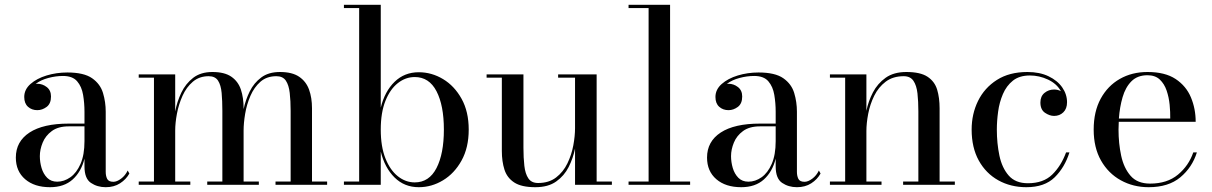

<svg xmlns="http://www.w3.org/2000/svg" viewBox="-20 -770 5052 800"><path d="M266.5 -255H332V-304.5Q332 -340.5 326.2 -374.8Q320.5 -409 301.5 -431.2Q282.5 -453.5 242.5 -453.5Q212.5 -453.5 181.5 -445.2Q150.5 -437 128.5 -420.5Q132 -421 135.5 -421Q157 -421 174.8 -407.2Q192.5 -393.5 192.5 -368Q192.5 -338 174.2 -324.5Q156 -311 135.5 -311Q112.5 -311 96.8 -325Q81 -339 81 -366Q81 -397 107 -420Q133 -443 174 -455.5Q215 -468 260.5 -468Q329.5 -468 363.8 -444Q398 -420 409.2 -382.5Q420.5 -345 420.5 -304.5V-54Q420.5 -37 426.5 -24.8Q432.5 -12.5 452.5 -12.5Q467 -12.5 484.5 -25.5Q502 -38.5 512 -59.5L519 -47Q505.5 -22.5 480.2 -6.2Q455 10 420.5 10Q385.5 10 358.8 -8Q332 -26 332 -76.5V-109Q318.5 -54.5 282.8 -22.2Q247 10 188.5 10Q123.5 10 84.8 -23.2Q46 -56.5 46 -113.5Q46 -180.5 103 -217.8Q160 -255 266.5 -255ZM218.5 -13Q247 -13 273 -31.2Q299 -49.5 315.5 -87Q332 -124.5 332 -182V-243.5H266.5Q222.5 -243.5 196 -224Q169.5 -204.5 157.8 -175.8Q146 -147 146 -119.5Q146 -94.5 153.2 -70Q160.5 -45.5 176.5 -29.2Q192.5 -13 218.5 -13Z M558 -13.5H621.5V-446.5H558V-460H710V-305.5Q717.5 -346 735.5 -383.8Q753.5 -421.5 785 -445.8Q816.5 -470 865 -470Q916 -470 944.2 -450.2Q972.5 -430.5 983.8 -396.5Q995 -362.5 995 -319V-315Q1003 -353.5 1020.5 -389Q1038 -424.5 1068.5 -447.2Q1099 -470 1146.5 -470Q1197.5 -470 1226.5 -450.2Q1255.5 -430.5 1267.8 -396.5Q1280 -362.5 1280 -319V-13.5H1343V0H1128V-13.5H1191V-308Q1191 -350 1187.2 -382.8Q1183.5 -415.5 1171 -434Q1158.5 -452.5 1131.5 -452.5Q1091.5 -452.5 1065.2 -429.5Q1039 -406.5 1023.5 -370.8Q1008 -335 1001.5 -296.2Q995 -257.5 995 -226V-13.5H1058.5V0H843.5V-13.5H906.5V-308Q906.5 -350 903.5 -382.8Q900.5 -415.5 888.5 -434Q876.5 -452.5 849.5 -452.5Q810.5 -452.5 783.5 -429.5Q756.5 -406.5 740.5 -370.8Q724.5 -335 717.2 -296.2Q710 -257.5 710 -226V-13.5H773V0H558Z M1476.5 -736.5H1413V-750H1566.5V-321.5Q1583 -389 1624 -429Q1665 -469 1725 -469Q1778.5 -469 1826 -440.5Q1873.5 -412 1903.2 -358.5Q1933 -305 1933 -230Q1933 -155 1903.2 -101.2Q1873.5 -47.5 1826 -18.8Q1778.5 10 1725 10Q1665 10 1624 -30.5Q1583 -71 1566.5 -138.5V0H1413V-13.5H1476.5ZM1566.5 -230Q1566.5 -159 1586 -110Q1605.5 -61 1637.8 -35.5Q1670 -10 1708 -10Q1768 -10 1798.8 -69.8Q1829.5 -129.5 1829.5 -230Q1829.5 -330.5 1798.8 -389.8Q1768 -449 1708 -449Q1670 -449 1637.8 -423.8Q1605.5 -398.5 1586 -349.8Q1566.5 -301 1566.5 -230Z M2466 -13.5H2529.5V0H2376V-151Q2368 -111 2349.5 -74.2Q2331 -37.5 2297.5 -13.8Q2264 10 2210.5 10Q2152.5 10 2122.5 -9.8Q2092.5 -29.5 2081.8 -63.5Q2071 -97.5 2071 -141V-446.5H2007.5V-460H2161V-154.5Q2161 -112.5 2164.8 -79.2Q2168.5 -46 2181.5 -26.8Q2194.5 -7.5 2222 -7.5Q2267 -7.5 2297 -30.5Q2327 -53.5 2344.2 -89.2Q2361.5 -125 2368.8 -164.2Q2376 -203.5 2376 -236V-446.5H2305.5V-460H2466Z M2599 -13.5H2682.5V-736.5H2599V-750H2772V-13.5H2855.5V0H2599Z M3146.5 -255H3212V-304.5Q3212 -340.5 3206.2 -374.8Q3200.5 -409 3181.5 -431.2Q3162.5 -453.5 3122.5 -453.5Q3092.5 -453.5 3061.5 -445.2Q3030.5 -437 3008.5 -420.5Q3012 -421 3015.5 -421Q3037 -421 3054.8 -407.2Q3072.5 -393.5 3072.5 -368Q3072.5 -338 3054.2 -324.5Q3036 -311 3015.5 -311Q2992.5 -311 2976.8 -325Q2961 -339 2961 -366Q2961 -397 2987 -420Q3013 -443 3054 -455.5Q3095 -468 3140.5 -468Q3209.5 -468 3243.8 -444Q3278 -420 3289.2 -382.5Q3300.5 -345 3300.5 -304.5V-54Q3300.5 -37 3306.5 -24.8Q3312.5 -12.5 3332.5 -12.5Q3347 -12.5 3364.5 -25.5Q3382 -38.5 3392 -59.5L3399 -47Q3385.5 -22.5 3360.2 -6.2Q3335 10 3300.5 10Q3265.5 10 3238.8 -8Q3212 -26 3212 -76.5V-109Q3198.5 -54.5 3162.8 -22.2Q3127 10 3068.5 10Q3003.5 10 2964.8 -23.2Q2926 -56.5 2926 -113.5Q2926 -180.5 2983 -217.8Q3040 -255 3146.5 -255ZM3098.5 -13Q3127 -13 3153 -31.2Q3179 -49.5 3195.5 -87Q3212 -124.5 3212 -182V-243.5H3146.5Q3102.5 -243.5 3076 -224Q3049.5 -204.5 3037.8 -175.8Q3026 -147 3026 -119.5Q3026 -94.5 3033.2 -70Q3040.5 -45.5 3056.5 -29.2Q3072.5 -13 3098.5 -13Z M3438 -13.5H3501.5V-446.5H3438V-460H3590V-308Q3598 -348 3617.2 -385Q3636.5 -422 3670.2 -446Q3704 -470 3756.5 -470Q3815 -470 3844.8 -450.2Q3874.5 -430.5 3884.8 -396.5Q3895 -362.5 3895 -319V-13.5H3958.5V0H3743V-13.5H3806.5V-305.5Q3806.5 -347.5 3802.8 -380.8Q3799 -414 3786 -433.2Q3773 -452.5 3745.5 -452.5Q3700.5 -452.5 3670.2 -429.5Q3640 -406.5 3622.5 -370.8Q3605 -335 3597.5 -295.8Q3590 -256.5 3590 -224V-13.5H3653V0H3438Z M4436 -135Q4416.5 -72.5 4374.5 -31.2Q4332.5 10 4256.5 10Q4191 10 4139.5 -18.8Q4088 -47.5 4058.2 -101.2Q4028.5 -155 4028.5 -230Q4028.5 -295 4055.2 -349.5Q4082 -404 4133.8 -437Q4185.5 -470 4261 -470Q4312 -470 4349 -452.2Q4386 -434.5 4406 -405.8Q4426 -377 4426 -344Q4426 -317 4410.5 -302Q4395 -287 4372 -287Q4353.5 -287 4334.2 -300Q4315 -313 4315 -343Q4315 -369 4332.2 -383Q4349.5 -397 4372 -397Q4388 -397 4400.5 -390Q4383 -421.5 4346.5 -438.5Q4310 -455.5 4271.5 -455.5Q4227.5 -455.5 4200.5 -434Q4173.5 -412.5 4158.8 -378Q4144 -343.5 4138.8 -304.5Q4133.5 -265.5 4133.5 -230Q4133.5 -173 4144.2 -121.8Q4155 -70.5 4183 -38.5Q4211 -6.5 4263 -6.5Q4327.5 -6.5 4364.5 -42.8Q4401.5 -79 4422 -135Z M4967 -135Q4947.5 -72.5 4898 -31.2Q4848.5 10 4766 10Q4702 10 4650 -18.8Q4598 -47.5 4567.5 -101.2Q4537 -155 4537 -230Q4537 -305 4566.2 -358.8Q4595.5 -412.5 4646 -441.2Q4696.5 -470 4761 -470Q4834.5 -470 4878.5 -440.8Q4922.5 -411.5 4942.2 -364.2Q4962 -317 4962 -262.5H4641.5Q4640.5 -247 4640.5 -230Q4640.5 -173 4651.5 -121.5Q4662.5 -70 4690.8 -37.5Q4719 -5 4772 -5Q4843 -5 4888 -42.2Q4933 -79.5 4952 -135ZM4761 -456.5Q4719.5 -456.5 4694.5 -431.5Q4669.5 -406.5 4657.5 -365.2Q4645.5 -324 4642 -276H4856Q4856.5 -302.5 4853.5 -333.5Q4850.5 -364.5 4841 -392.5Q4831.5 -420.5 4812.5 -438.5Q4793.5 -456.5 4761 -456.5Z"/></svg>

Font: Bodoni* 16
Style: Regular
Weight: 400
Version: Version 2.2